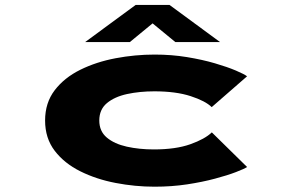

<svg xmlns="http://www.w3.org/2000/svg" viewBox="-20 -728 1140 760"><path d="M592 11Q514.5 11 437.8 -3.8Q361 -18.5 297.8 -50Q234.5 -81.5 196.5 -131.2Q158.5 -181 158.5 -251Q158.5 -321 196.5 -370.8Q234.5 -420.5 297.8 -451.8Q361 -483 437.8 -497.5Q514.5 -512 592 -512Q659 -512 720 -502Q781 -492 830.5 -477.5Q880 -463 913.5 -448.8Q947 -434.5 958 -426L818 -304Q793 -328.5 734.5 -347.5Q676 -366.5 591 -366.5Q533 -366.5 483.2 -355.8Q433.5 -345 403.2 -319.8Q373 -294.5 373 -251Q373 -208.5 402.8 -183.5Q432.5 -158.5 481.8 -147.5Q531 -136.5 589 -136.5Q675.5 -136.5 733.2 -157Q791 -177.5 818.5 -204L958 -67Q947 -59.5 913.8 -46.8Q880.5 -34 831 -20.8Q781.5 -7.5 720.5 1.8Q659.5 11 592 11ZM317 -561.5 517 -708.5H651L851 -561.5H674L584 -635.5L494 -561.5Z"/></svg>

Font: Trispace Expanded ExtraBold
Style: Regular
Weight: 800
Width: 7
Designer: Tyler Finck
Foundry: Etcetera Type Company
Version: Version 1.210; ttfautohint (v1.8.3)